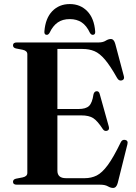

<svg xmlns="http://www.w3.org/2000/svg" viewBox="-20 -909 670 945"><path d="M44 -686Q44 -700 62.5 -700H464.5Q486.5 -700 500 -708.5Q513.5 -717 525.5 -717Q541 -717 547.5 -692.5L589.5 -534.5Q594 -518 580.5 -513.5Q565.5 -509 556.5 -525Q523 -584.5 496.8 -615.5Q470.5 -646.5 444.8 -657.2Q419 -668 386.5 -668H262.5V-372.5H366.5Q402.5 -372.5 418.2 -387.5Q434 -402.5 440 -444Q443.5 -459 455 -460Q467.5 -461 471 -445.5L515.5 -286Q520 -270 507.5 -265.5Q494.5 -261.5 486.5 -273Q459.5 -314.5 438.5 -327.8Q417.5 -341 381 -341H262.5V-69Q262.5 -32 304.5 -32H397Q429.5 -32 456 -45.2Q482.5 -58.5 510.5 -96.5Q538.5 -134.5 574.5 -209Q581.5 -223 595.5 -220.5Q612 -217.5 607 -198.5L559.5 -8.5Q553 16 536.5 16Q524.5 16 510.8 8Q497 0 472.5 0H62.5Q44 0 44 -14Q44 -26 58.5 -29.5L92 -36Q114.5 -41 114.5 -58V-642Q114.5 -659 92 -664L58.5 -670.5Q44 -674 44 -686ZM323.5 -815Q287.5 -815 263.8 -798.2Q240 -781.5 224 -747.5Q218 -737.5 210.5 -737.5Q197 -737.5 198.5 -754.5Q203.5 -819 237.2 -854Q271 -889 323.5 -889Q375.5 -889 409.5 -854Q443.5 -819 448.5 -754.5Q450 -737.5 436.5 -737.5Q428.5 -737.5 422.5 -747.5Q406 -783 381.8 -799Q357.5 -815 323.5 -815Z"/></svg>

Font: Fraunces 72pt S000 SemiBold
Style: Regular
Weight: 600
Version: Version 1.000; ttfautohint (v1.8.3)